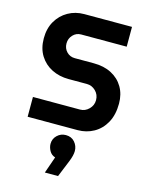

<svg xmlns="http://www.w3.org/2000/svg" viewBox="-144 -788 914 1181"><g transform="rotate(15 313.0 -198.0)"><path d="M69 0V-126H369Q401 -126 425 -150Q449 -174 449 -207Q449 -242 425 -265.5Q401 -289 369 -289H252Q193 -289 145 -313Q97 -337 68.5 -382.5Q40 -428 40 -492Q40 -555 67 -601.5Q94 -648 140 -674Q186 -700 242 -700H546V-574H256Q225 -574 204 -551.5Q183 -529 183 -498Q183 -466 204 -444.5Q225 -423 256 -423H377Q442 -423 490 -398Q538 -373 564.5 -328Q591 -283 591 -223Q591 -152 563.5 -102Q536 -52 489.5 -26Q443 0 387 0ZM260 304 297 198Q272 190 260 168Q248 146 248 124Q248 92 271 70Q294 48 326 48Q362 48 383 72.5Q404 97 404 129Q404 156 388 196L344 304Z"/></g></svg>

Font: MuseoModerno SemiBold
Style: Regular
Weight: 600
Designer: Pablo Cosgaya, Héctor Gatti, Marcela Romero, and the Authors of The MuseoModerno Project.
Foundry: Omnibus-Type Team
Version: Version 1.001